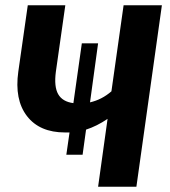

<svg xmlns="http://www.w3.org/2000/svg" viewBox="-20 -712 649 732"><path d="M451.2 -691.9H597.2L500 0H354L390.1 -258.8Q349.1 -231 308.1 -217.8L294.9 -122.1H232.9L245.1 -207H228Q130.9 -207 82.8 -269.5Q34.7 -332 49.8 -439L85.9 -691.9H229L192.9 -438Q185.5 -381.3 201.9 -352.8Q218.3 -324.2 259.8 -318.8L292 -546.9H354L323.2 -321.8Q368.2 -332 404.8 -363.8Z"/></svg>

Font: FiraGO SemiBold
Style: Italic
Weight: 600
Italic angle: -8°
Designer: bBox Type GmbH
Foundry: bBox Type GmbH
Version: Version 1.001;PS 001.001;hotconv 1.0.88;makeotf.lib2.5.64775